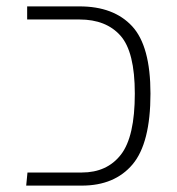

<svg xmlns="http://www.w3.org/2000/svg" viewBox="-20 -581 553 601"><path d="M66 -41H236Q315 -41 358.5 -97Q402 -153 402 -288Q402 -419 357 -469.5Q312 -520 229 -520H65V-561H229Q336 -561 393.5 -499Q451 -437 451 -288Q451 -133 395 -66.5Q339 0 236 0H62Z"/></svg>

Font: FiraGO ExtraLight
Style: Regular
Weight: 200
Designer: bBox Type
Foundry: bBox Type GmbH
Version: Version 1.001